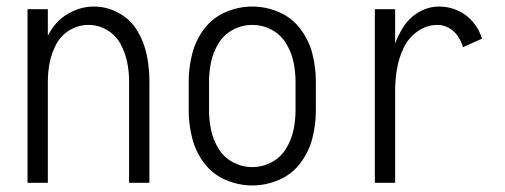

<svg xmlns="http://www.w3.org/2000/svg" viewBox="-20 -558 1540 586"><path d="M64 0V-530H126V-449Q130 -456 134 -463Q155 -498 191 -518Q227 -538 267 -538Q307 -538 343 -518Q379 -498 399.5 -463.5Q420 -429 428 -389.5Q436 -350 436 -310V0H374V-310Q374 -340 368 -369Q362 -398 347.5 -424.5Q333 -451 306.5 -466.5Q280 -482 250 -482Q220 -482 193.5 -466.5Q167 -451 152.5 -424.5Q138 -398 132 -369Q126 -340 126 -310V0Z M750 8Q708 8 668.5 -9Q629 -26 603 -60.5Q577 -95 566.5 -136.5Q556 -178 556 -220V-310Q556 -352 566.5 -393.5Q577 -435 603 -469.5Q629 -504 668.5 -521Q708 -538 750 -538Q792 -538 831.5 -521Q871 -504 897 -469.5Q923 -435 933.5 -393.5Q944 -352 944 -310V-220Q944 -178 933.5 -136.5Q923 -95 897 -60.5Q871 -26 831.5 -9Q792 8 750 8ZM750 -48Q781 -48 808.5 -62.5Q836 -77 852.5 -103.5Q869 -130 875.5 -160Q882 -190 882 -220V-310Q882 -340 875.5 -370Q869 -400 852.5 -426.5Q836 -453 808.5 -467.5Q781 -482 750 -482Q719 -482 691.5 -467.5Q664 -453 647.5 -426.5Q631 -400 624.5 -370Q618 -340 618 -310V-220Q618 -190 624.5 -160Q631 -130 647.5 -103.5Q664 -77 691.5 -62.5Q719 -48 750 -48Z M1124 0V-530H1186V-425Q1195 -450 1210 -474Q1228 -503 1257.5 -520.5Q1287 -538 1320 -538Q1350 -538 1377 -526Q1404 -514 1423.5 -491Q1443 -468 1451 -440L1393 -414Q1388 -432 1377.5 -447.5Q1367 -463 1350.5 -472.5Q1334 -482 1316 -482Q1282 -482 1254 -462Q1226 -442 1211.5 -411Q1197 -380 1191.5 -347Q1186 -314 1186 -281V0Z"/></svg>

Font: Iosevka SS01 Light
Style: Regular
Weight: 300
Monospace: yes
Designer: Belleve Invis
Foundry: Belleve Invis
Version: 2.3.3; ttfautohint (v1.8.3)